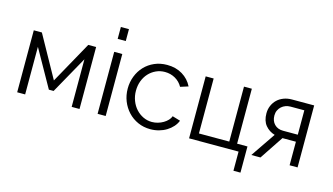

<svg xmlns="http://www.w3.org/2000/svg" viewBox="-97 -1064 2703 1559"><g transform="rotate(15 1254.5 -284.5)"><path d="M339 -170 534 -521H600V0H534V-400L359 -87H319L143 -400V0H76V-521H144Z M752 0V-521H820V0ZM752 -630V-730H820V-630Z M935 -262Q935 -317 954 -366Q973 -415 1007.5 -451.5Q1042 -488 1090 -509Q1138 -530 1196 -530Q1270 -530 1325 -496.5Q1380 -463 1408 -406L1342 -385Q1320 -425 1280.5 -447.5Q1241 -470 1193 -470Q1153 -470 1118.5 -454Q1084 -438 1058.5 -410.5Q1033 -383 1018.5 -345Q1004 -307 1004 -262Q1004 -218 1019 -179Q1034 -140 1060 -111.5Q1086 -83 1120.5 -66.5Q1155 -50 1194 -50Q1219 -50 1243.5 -57Q1268 -64 1289 -76.5Q1310 -89 1325 -105Q1340 -121 1346 -139L1413 -119Q1402 -91 1381 -67.5Q1360 -44 1331.5 -26.5Q1303 -9 1268.5 0.5Q1234 10 1197 10Q1140 10 1092 -11.5Q1044 -33 1009 -70.5Q974 -108 954.5 -157Q935 -206 935 -262Z M1521 -521H1588V-59H1843V-521H1909V-59H1996V161H1937V0H1521Z M2185 -207Q2137 -221 2106 -258.5Q2075 -296 2075 -359Q2075 -394 2088 -424Q2101 -454 2123.5 -475.5Q2146 -497 2177.5 -509Q2209 -521 2247 -521H2433V0H2366V-198H2253L2121 0H2044ZM2366 -257V-462H2250Q2229 -462 2209.5 -455Q2190 -448 2175 -434.5Q2160 -421 2151 -402Q2142 -383 2142 -359Q2142 -313 2169.5 -285Q2197 -257 2242 -257Z"/></g></svg>

Font: Oxford Sans
Style: Regular
Weight: 400
Designer: Matt McInerney, Pablo Impallari, Rodrigo Fuenzalida
Foundry: Matt McInerney, Pablo Impallari, Rodrigo Fuenzalida
Version: Version 3.000g; ttfautohint (v1.5) -l 8 -r 28 -G 28 -x 14 -D